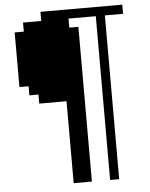

<svg xmlns="http://www.w3.org/2000/svg" viewBox="-62 -750 823 1051"><g transform="rotate(-5 350.0 -225.0)"><path d="M399.9 -600.1V250H299.8V-200.2H149.9V-250H100.1V-299.8H49.8V-600.1H100.1V-649.9H200.2V-700.2H649.9V-649.9H549.8V250H500V-649.9H350.1V-600.1Z"/></g></svg>

Font: Redaction 50
Style: Bold
Weight: 700
Designer: Jeremy Mickel / Forest Young
Foundry: MCKL
Version: Version 2.001;hotconv 1.0.113;makeotfexe 2.5.65598 DEVELOPME